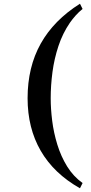

<svg xmlns="http://www.w3.org/2000/svg" viewBox="-20 -896 490 1030"><path d="M409 114Q269 35 198.5 -87Q128 -209 128 -369Q128 -536 198.5 -662Q269 -788 409 -876L423 -848Q403 -832 386 -813Q369 -794 355 -774Q316 -717 293.5 -649Q271 -581 261.5 -509.5Q252 -438 252 -369Q252 -312 260 -248Q268 -184 287.5 -120.5Q307 -57 340 -3.5Q373 50 423 86Z"/></svg>

Font: Kaisei Opti
Style: Bold
Weight: 700
Designer: Font-Kai, 金井和夫
Foundry: KAZUO KANAI
Version: Version 5.003